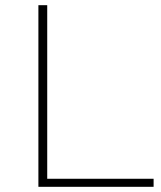

<svg xmlns="http://www.w3.org/2000/svg" viewBox="-20 -720 622 740"><path d="M128 0V-700H162V-31H572V0Z"/></svg>

Font: Montserrat ExtraLight
Style: Regular
Weight: 200
Designer: Julieta Ulanovsky
Foundry: Julieta Ulanovsky
Version: Version 9.000; ttfautohint (v1.8.4.7-5d5b)